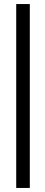

<svg xmlns="http://www.w3.org/2000/svg" viewBox="-20 -744 224 947"><path d="M60 183V-724H127V183Z"/></svg>

Font: Archivo ExtraCondensed
Style: Italic
Weight: 400
Width: 2
Italic angle: -10°
Designer: Hector Gatti
Foundry: Omnibus-Type
Version: Version 2.001